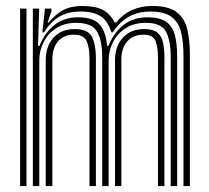

<svg xmlns="http://www.w3.org/2000/svg" viewBox="-20 -629 707 649"><path d="M600.2 0V-440.8Q600.2 -486.8 592.1 -520.1Q584 -553.5 560 -571.8Q536 -590 488 -590Q445.2 -590 413.8 -571.5Q382.2 -553 361.2 -519.5H356.5Q345.5 -556.8 321.2 -573.4Q297 -590 251.8 -590Q209 -590 179.5 -572Q150 -554 128.5 -519.5H123.2L132 -600H153.8L154 -591.2L140.8 -553.2H145.5Q166.5 -580.2 193 -594.5Q219.5 -608.8 258.2 -608.8Q302 -608.8 327.1 -595.8Q352.2 -582.8 367.2 -553.2H373.2Q395.5 -581.5 426.4 -595.1Q457.2 -608.8 494.8 -608.8Q548.5 -608.8 575.8 -588.9Q603 -569 612.4 -532.1Q621.8 -495.2 621.8 -444.8V0ZM48 0V-600H69.5V0ZM134.5 0V-427Q134.5 -456.8 146 -480.1Q157.5 -503.5 179.4 -517.1Q201.2 -530.8 232.8 -530.8Q277.2 -530.8 290.8 -504.5Q304.2 -478.2 304.2 -432.5V0H282.5V-431.2Q282.5 -470 272.4 -490.9Q262.2 -511.8 229.5 -511.8Q206.2 -511.8 190.1 -501.4Q174 -491 165.5 -472.5Q157 -454 157 -429V0ZM91 0V-600H112.5L108.5 -474H113.5Q132 -519.8 164.8 -545.2Q197.5 -570.8 245.5 -570.5Q294 -570.2 315.5 -547.6Q337 -525 342.2 -474H346.8Q365 -519.8 398.6 -545.4Q432.2 -571 480.5 -570.5Q520.8 -570.2 541.9 -555.1Q563 -540 570.9 -511Q578.8 -482 578.8 -439.2V0H557V-436.5Q557 -492 541.2 -521.9Q525.5 -551.8 472.8 -551.8Q432 -551.8 404 -533.2Q376 -514.8 361.6 -485.8Q347.2 -456.8 347.2 -425.2V0H325.5V-436.5Q325.5 -492 308.2 -521.9Q291 -551.8 237.8 -551.8Q197.2 -551.8 169.2 -533.2Q141.2 -514.8 127 -485.8Q112.8 -456.8 112.8 -425.2V0ZM368.8 0V-427Q368.8 -456.8 380.4 -480.1Q392 -503.5 414.1 -517.1Q436.2 -530.8 467.5 -530.8Q497.2 -530.8 511.9 -518.8Q526.5 -506.8 531.1 -484.8Q535.8 -462.8 535.8 -432.5V0H514V-431.2Q514 -469.2 505.8 -490.5Q497.5 -511.8 464.5 -511.8Q441.2 -511.8 424.6 -501.4Q408 -491 399.1 -472.5Q390.2 -454 390.2 -429V0Z"/></svg>

Font: Big Shoulders Inline Display Thin
Style: Bold
Weight: 700
Version: Version 2.002